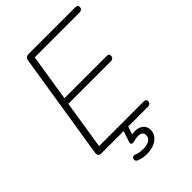

<svg xmlns="http://www.w3.org/2000/svg" viewBox="-257 -813 1112 1112"><g transform="rotate(-45 298.5 -257.5)"><path d="M468 0H85Q72 0 66 -7Q60 -14 62 -27L166 -682Q170 -705 193 -705H576Q586 -705 591.5 -701.5Q597 -698 597 -690Q597 -677 590 -671.5Q583 -666 574 -666H206L160 -377H504Q514 -377 519.5 -373.5Q525 -370 525 -362Q525 -349 518 -343.5Q511 -338 502 -338H153L106 -39H470Q480 -39 485.5 -35.5Q491 -32 491 -24Q491 -11 484 -5.5Q477 0 468 0ZM271 190Q254 190 237 187Q220 184 206 178Q197 174 194.5 167Q192 160 194.5 153Q197 146 203.5 143Q210 140 219 144Q231 149 245 151.5Q259 154 278 154Q306 154 325 142.5Q344 131 344 109Q344 95 335 87Q326 79 309 79Q301 79 290 80.5Q279 82 269 85Q262 87 256.5 87Q251 87 248 84Q245 81 244.5 77Q244 73 247 64L274 -20H312L287 55L269 53Q282 50 293.5 48Q305 46 315 46Q344 46 364 61.5Q384 77 384 106Q384 143 352 166.5Q320 190 271 190Z"/></g></svg>

Font: Nunito Variable Extra Light
Style: Italic
Weight: 200
Italic angle: -9°
Designer: Vernon Adams
Foundry: Vernon Adams
Version: Version 3.602